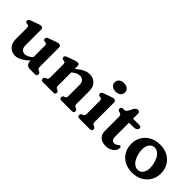

<svg xmlns="http://www.w3.org/2000/svg" viewBox="95 -1549 2402 2402"><g transform="rotate(45 1296.5 -348.0)"><path d="M83 -137V-338Q83 -356 77.5 -363.2Q72 -370.5 62.5 -374L39.5 -376Q18 -385 18 -404Q18 -426 48.5 -437.5L134 -468.5Q152.5 -475 165.8 -479.2Q179 -483.5 192 -483.5Q207 -483.5 215.5 -473.8Q224 -464 224 -448.5V-172Q224 -130 243.2 -108.2Q262.5 -86.5 295 -86.5Q317 -86.5 341.2 -97.2Q365.5 -108 392.5 -132L399 -138.5V-338Q399 -356 393.8 -363.2Q388.5 -370.5 379 -374L356 -376Q334.5 -385 334.5 -404Q334.5 -426 365 -437.5L450.5 -468.5Q468.5 -475 481.8 -479.2Q495 -483.5 508 -483.5Q523 -483.5 531.8 -473.8Q540.5 -464 540.5 -448.5V-109.5Q540.5 -89.5 545.8 -80.8Q551 -72 560.5 -67.5L574.5 -62.5Q597 -51 597 -30.5Q597 0 562 0H472.5Q443 0 424 -18.2Q405 -36.5 405 -68V-82.5Q350.5 -33 306.2 -10Q262 13 222.5 13Q161 13 122 -28.5Q83 -70 83 -137Z M868.5 -448.5V-398.5Q921.5 -445 965.5 -465.5Q1009.5 -486 1048.5 -486Q1112.5 -486 1153 -444.5Q1193.5 -403 1193.5 -336V-109.5Q1193.5 -89 1198.8 -80.2Q1204 -71.5 1213.5 -67.5L1227.5 -62.5Q1238.5 -56.5 1244.5 -49.2Q1250.5 -42 1250.5 -30.5Q1250.5 0 1215.5 0H1030.5Q998.5 0 998.5 -30.5Q998.5 -49 1017.5 -59L1033 -64.5Q1043 -69 1047.8 -78.2Q1052.5 -87.5 1052.5 -109.5V-301Q1052.5 -342.5 1031.8 -364.5Q1011 -386.5 976 -386.5Q953 -386.5 926.8 -375.8Q900.5 -365 872.5 -340L868.5 -337V-109.5Q868.5 -87.5 873.2 -78.2Q878 -69 888 -64.5L903 -59Q922 -49 922 -30.5Q922 0 890 0H705.5Q670.5 0 670.5 -30.5Q670.5 -50.5 693 -62.5L707.5 -67.5Q717 -72 722.2 -80.8Q727.5 -89.5 727.5 -109.5V-338Q727.5 -356 722 -363.2Q716.5 -370.5 707 -374L684 -376Q662.5 -385 662.5 -404Q662.5 -426 693 -437.5L778.5 -468.5Q797 -475 810.2 -479.2Q823.5 -483.5 836.5 -483.5Q851.5 -483.5 860 -473.8Q868.5 -464 868.5 -448.5Z M1430.5 -559.5Q1389.5 -559.5 1364.8 -580.2Q1340 -601 1340 -635.5Q1340 -669.5 1364.8 -690Q1389.5 -710.5 1430.5 -710.5Q1471.5 -710.5 1496.5 -690Q1521.5 -669.5 1521.5 -635.5Q1521.5 -601 1496.5 -580.2Q1471.5 -559.5 1430.5 -559.5ZM1513.5 -448.5V-109.5Q1513.5 -89.5 1519 -80.8Q1524.5 -72 1533.5 -67.5L1548 -62.5Q1570.5 -50.5 1570.5 -30.5Q1570.5 0 1535.5 0H1350.5Q1315.5 0 1315.5 -30.5Q1315.5 -50.5 1338 -62.5L1352.5 -67.5Q1362 -72 1367.2 -80.8Q1372.5 -89.5 1372.5 -109.5V-338Q1372.5 -356 1367 -363.2Q1361.5 -370.5 1352 -374L1329 -376Q1307.5 -385 1307.5 -404Q1307.5 -426 1338 -437.5L1423.5 -468.5Q1442 -475 1455.2 -479.2Q1468.5 -483.5 1481.5 -483.5Q1496.5 -483.5 1505 -473.8Q1513.5 -464 1513.5 -448.5Z M1655 -410 1637 -413.5Q1614.5 -423.5 1614.5 -444.5Q1614.5 -457.5 1623.8 -466Q1633 -474.5 1648 -474.5H1670.5Q1694.5 -474.5 1711.5 -505L1742.5 -564.5Q1751 -579 1764.2 -588.5Q1777.5 -598 1789.5 -598Q1805 -598 1814.8 -588.5Q1824.5 -579 1824.5 -561.5V-474.5H1935.5Q1969 -474.5 1969 -447Q1969 -428.5 1952 -416Q1935 -403.5 1897.5 -403.5H1824.5V-154Q1824.5 -90 1876.5 -90Q1895.5 -90 1908.5 -98.2Q1921.5 -106.5 1931 -114.5Q1940.5 -122.5 1950 -122Q1958 -121.5 1963.5 -114.2Q1969 -107 1967.5 -95Q1966.5 -67.5 1947 -43.5Q1927.5 -19.5 1895.5 -4.5Q1863.5 10.5 1824.5 10.5Q1758 10.5 1720.8 -22.5Q1683.5 -55.5 1683.5 -123V-368.5Q1683.5 -388 1676.2 -396.5Q1669 -405 1655 -410Z M2296 -486Q2374 -486 2432.5 -454Q2491 -422 2523.8 -365.8Q2556.5 -309.5 2556.5 -235.5Q2556.5 -164.5 2522.8 -108.5Q2489 -52.5 2429.2 -20Q2369.5 12.5 2291 12.5Q2213 12.5 2154.5 -19.2Q2096 -51 2063.2 -108Q2030.5 -165 2030.5 -240Q2030.5 -309.5 2064 -365Q2097.5 -420.5 2157.2 -453.2Q2217 -486 2296 -486ZM2335.5 -64.5Q2381.5 -74 2401.8 -126.8Q2422 -179.5 2404 -258.5Q2385 -342 2343.8 -381Q2302.5 -420 2254.5 -410Q2208 -400.5 2186.8 -349Q2165.5 -297.5 2184 -216Q2202.5 -131.5 2244.8 -93Q2287 -54.5 2335.5 -64.5Z"/></g></svg>

Font: Fraunces 9pt S100 SemiBold
Style: Regular
Weight: 600
Version: Version 1.000; ttfautohint (v1.8.3)